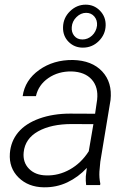

<svg xmlns="http://www.w3.org/2000/svg" viewBox="-20 -797 564 827"><path d="M251.5 -679.7Q252.4 -720.2 281.5 -748.5Q310.5 -776.9 349.1 -776.9Q385.7 -776.9 410.9 -750.7Q436 -724.6 435.1 -687.5Q434.1 -648.4 405.5 -620.1Q377 -591.8 336.9 -591.8Q300.3 -591.8 275.4 -616.9Q250.5 -642.1 251.5 -679.7ZM289.1 -680.7Q287.1 -658.2 299.8 -642.6Q312.5 -627 335 -627Q358.4 -627 376.5 -643.8Q394.5 -660.6 397.9 -686.5Q399.9 -710 386.5 -725.8Q373 -741.7 351.1 -741.7Q328.1 -741.7 309.6 -723.6Q291 -705.6 289.1 -680.7ZM351.1 0Q348.6 -18.6 349.6 -37.1L354 -73.7Q317.4 -34.2 270.3 -11.7Q223.1 10.7 168.5 9.8Q101.6 8.8 59.8 -32.5Q18.1 -73.7 22.5 -136.2Q26.4 -188.5 58.3 -226.8Q90.3 -265.1 149.4 -286.4Q208.5 -307.6 281.7 -307.6L389.6 -307.1L398.4 -367.7Q404.3 -421.9 375 -454.6Q345.7 -487.3 288.6 -489.3Q231 -490.2 188.2 -460.7Q145.5 -431.2 134.8 -382.8H77.6Q87.4 -452.1 148.9 -495.8Q210.4 -539.6 294.4 -538.6Q376 -536.6 420.2 -489.3Q464.4 -441.9 456.1 -366.2L412.1 -100.6L408.2 -58.1Q406.7 -31.7 412.1 -5.9L411.1 0ZM178.2 -41.5Q231.9 -39.6 281 -67.1Q330.1 -94.7 362.3 -145.5L382.3 -262.2L289.1 -262.7Q200.2 -262.7 144 -231.2Q87.9 -199.7 82 -141.1Q77.6 -98.1 104.7 -70.3Q131.8 -42.5 178.2 -41.5Z"/></svg>

Font: TypoPRO Roboto
Style: Italic
Weight: 300
Italic angle: -12°
Designer: Google
Version: Version 2.136; 2016